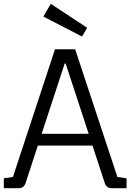

<svg xmlns="http://www.w3.org/2000/svg" viewBox="-21 -989 685 1009"><path d="M-1 0V-52L47 -59L268 -730H374L596 -59L644 -52V0H566Q539 0 530 -26L465 -224H178L113 -26Q104 0 77 0ZM198 -286H445L324 -655H319ZM410 -797 207 -902 246 -969 437 -843Z"/></svg>

Font: Fauna One
Style: Regular
Weight: 400
Designer: Eduardo Rodriguez Tunni
Foundry: Eduardo Rodriguez Tunni
Version: Version 2.001; ttfautohint (v1.8.4.7-5d5b);gftools[0.9.23]